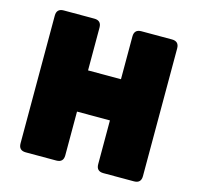

<svg xmlns="http://www.w3.org/2000/svg" viewBox="-105 -830 968 941"><g transform="rotate(15 379.5 -360.0)"><path d="M260 0H105Q69 0 69 -36V-684Q69 -720 105 -720H260Q296 -720 296 -684V-467H463V-684Q463 -720 499 -720H654Q690 -720 690 -684V-36Q690 0 654 0H499Q463 0 463 -36V-258H296V-36Q296 0 260 0Z"/></g></svg>

Font: Bungee Spice
Style: Regular
Weight: 400
Designer: David Jonathan Ross
Foundry: David Jonathan Ross
Version: Version 2.000